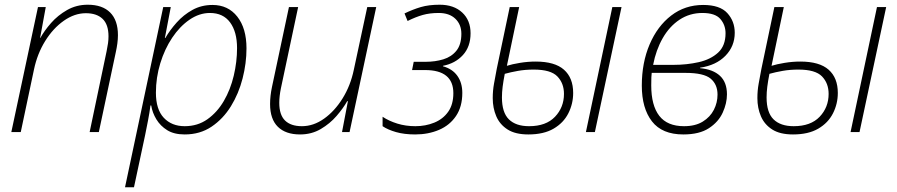

<svg xmlns="http://www.w3.org/2000/svg" viewBox="-20 -560 3804 814"><path d="M28 0 141 -530H174L150 -399H151Q168 -430 196.5 -462.5Q225 -495 264.5 -517.5Q304 -540 352 -540Q414 -540 447 -507Q480 -474 480 -411Q480 -394 477.5 -375.5Q475 -357 471 -339L399 0H360L432 -343Q436 -362 438 -377Q440 -392 440 -406Q440 -456 415 -480Q390 -504 344 -504Q296 -504 250.5 -472Q205 -440 171.5 -386Q138 -332 124 -265L68 0Z M510 234 672 -530H704L679 -399H681Q700 -432 729 -464.5Q758 -497 796 -518Q834 -539 881 -539Q947 -539 986 -489.5Q1025 -440 1025 -355Q1025 -292 1008.5 -227.5Q992 -163 959 -109.5Q926 -56 877 -23Q828 10 763 10Q718 10 689 -8Q660 -26 643 -54Q626 -82 621 -113H618Q614 -83 607.5 -49Q601 -15 595 14L548 234ZM763 -25Q818 -25 859.5 -54.5Q901 -84 929 -132Q957 -180 971 -239Q985 -298 985 -356Q985 -425 955.5 -465Q926 -505 870 -505Q825 -505 783.5 -476.5Q742 -448 710 -400Q678 -352 659.5 -291.5Q641 -231 641 -167Q641 -96 674.5 -60.5Q708 -25 763 -25Z M1252 10Q1191 10 1158 -22.5Q1125 -55 1125 -119Q1125 -136 1127 -154Q1129 -172 1133 -191L1205 -530H1244L1171 -186Q1164 -152 1164 -124Q1164 -73 1188.5 -49Q1213 -25 1260 -25Q1309 -25 1354 -57Q1399 -89 1432.5 -143Q1466 -197 1480 -264L1537 -530H1575L1462 0H1430L1455 -131H1452Q1435 -101 1407 -68.5Q1379 -36 1340 -13Q1301 10 1252 10Z M1740 10Q1694 10 1659 0Q1624 -10 1602 -25V-65Q1629 -47 1664.5 -36Q1700 -25 1741 -25Q1784 -25 1821 -40Q1858 -55 1880 -86Q1902 -117 1902 -165Q1902 -263 1782 -263H1727L1734 -298H1785Q1825 -298 1859.5 -308.5Q1894 -319 1915 -345Q1936 -371 1936 -417Q1936 -456 1910.5 -480.5Q1885 -505 1840 -505Q1802 -505 1772 -496.5Q1742 -488 1708 -471L1695 -503Q1730 -520 1764 -530Q1798 -540 1844 -540Q1904 -540 1939.5 -507Q1975 -474 1975 -419Q1975 -362 1942.5 -326.5Q1910 -291 1858 -281V-279Q1898 -268 1919 -238.5Q1940 -209 1940 -166Q1940 -108 1913.5 -68.5Q1887 -29 1841.5 -9.5Q1796 10 1740 10Z M2220 10Q2165 10 2132 -11Q2099 -32 2084 -67Q2069 -102 2069 -144Q2069 -176 2074.5 -206Q2080 -236 2086 -268L2141 -530H2181L2129 -281Q2151 -288 2184.5 -293.5Q2218 -299 2251 -299Q2332 -299 2371 -264.5Q2410 -230 2410 -166Q2410 -120 2389.5 -79.5Q2369 -39 2327 -14.5Q2285 10 2220 10ZM2464 0 2576 -530H2615L2502 0ZM2223 -25Q2295 -25 2333 -65Q2371 -105 2371 -162Q2371 -207 2343 -236Q2315 -265 2243 -265Q2207 -265 2176 -259.5Q2145 -254 2120 -247Q2114 -216 2111 -192.5Q2108 -169 2108 -147Q2108 -83 2137.5 -54Q2167 -25 2223 -25Z M2877 10Q2787 10 2744 -45.5Q2701 -101 2701 -197Q2701 -294 2734 -371.5Q2767 -449 2825.5 -494Q2884 -539 2961 -539Q3032 -539 3063.5 -504.5Q3095 -470 3095 -421Q3095 -364 3055.5 -323.5Q3016 -283 2948 -273V-271Q3003 -266 3032.5 -238.5Q3062 -211 3062 -160Q3062 -122 3044 -82.5Q3026 -43 2985.5 -16.5Q2945 10 2877 10ZM2749 -285H2835Q2892 -285 2942.5 -296.5Q2993 -308 3024.5 -337Q3056 -366 3056 -419Q3056 -454 3034 -479.5Q3012 -505 2958 -505Q2904 -505 2861 -476.5Q2818 -448 2789.5 -398Q2761 -348 2749 -285ZM2880 -25Q2928 -25 2959.5 -44.5Q2991 -64 3006.5 -94.5Q3022 -125 3022 -159Q3022 -202 2993 -226.5Q2964 -251 2886 -251H2743Q2742 -245 2741.5 -232Q2741 -219 2741 -198Q2741 -113 2775 -69Q2809 -25 2880 -25Z M3342 10Q3287 10 3254 -11Q3221 -32 3206 -67Q3191 -102 3191 -144Q3191 -176 3196.5 -206Q3202 -236 3208 -268L3263 -530H3303L3251 -281Q3273 -288 3306.5 -293.5Q3340 -299 3373 -299Q3454 -299 3493 -264.5Q3532 -230 3532 -166Q3532 -120 3511.5 -79.5Q3491 -39 3449 -14.5Q3407 10 3342 10ZM3586 0 3698 -530H3737L3624 0ZM3345 -25Q3417 -25 3455 -65Q3493 -105 3493 -162Q3493 -207 3465 -236Q3437 -265 3365 -265Q3329 -265 3298 -259.5Q3267 -254 3242 -247Q3236 -216 3233 -192.5Q3230 -169 3230 -147Q3230 -83 3259.5 -54Q3289 -25 3345 -25Z"/></svg>

Font: Noto Sans Disp ExtLt
Style: Italic
Weight: 200
Italic angle: -12°
Designer: Monotype Design Team
Foundry: Monotype Imaging Inc.
Version: Version 2.000;GOOG;noto-source:20170915:90ef993387c0